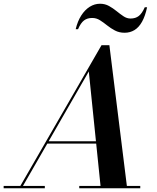

<svg xmlns="http://www.w3.org/2000/svg" viewBox="-66 -1006 840 1026"><path d="M35.5 0 476.5 -764.5H518.5L613.5 0H472.5L408.5 -624L49.5 0ZM-46.5 0V-12.5H173.5V0ZM357.5 0V-12.5H683.5V0ZM185 -238.5V-251H513.5V-238.5ZM600 -831Q571 -831 548.2 -843Q525.5 -855 506.2 -870.5Q487 -886 468 -898Q449 -910 426.5 -910Q400.5 -910 383 -896.8Q365.5 -883.5 351 -850H338.5Q348.5 -892.5 368 -923Q387.5 -953.5 413.5 -969.8Q439.5 -986 468.5 -986Q495 -986 516.5 -974Q538 -962 557 -946.5Q576 -931 594 -919Q612 -907 631.5 -907Q658 -907 675.5 -920.5Q693 -934 707.5 -967H720Q710 -920 693 -889.8Q676 -859.5 652.5 -845.2Q629 -831 600 -831Z"/></svg>

Font: Bodoni Moda 18pt SemiBold
Style: Italic
Weight: 600
Italic angle: -13°
Designer: Owen Earl
Foundry: indestructible type
Version: Version 2.005